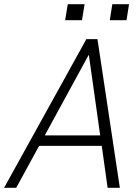

<svg xmlns="http://www.w3.org/2000/svg" viewBox="-42 -898 654 918"><path d="M531 0H472.5L444.5 -200.5H145L35.5 0H-22.5L371 -711H424ZM437 -250.5 383 -634 381.5 -634.5 172 -250.5ZM563 -801.5H483L495 -878H575ZM350 -801.5H269.5L282 -878H362.5Z"/></svg>

Font: Roberto Sans Light
Style: Italic
Weight: 300
Italic angle: -11°
Designer: Google
Version: Version 1.00;June 11, 2020;FontCreator 12.0.0.2522 64-bit; t